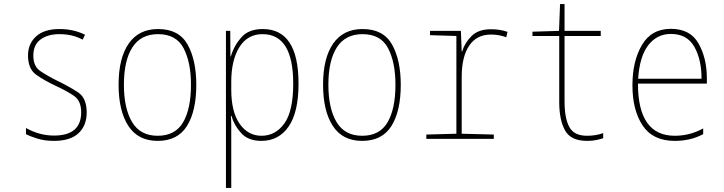

<svg xmlns="http://www.w3.org/2000/svg" viewBox="-20 -679 3540 939"><path d="M404 -129Q404 -200 361 -228Q318 -256 262 -283Q210 -309 176.5 -332Q143 -355 143 -407Q143 -460 178.5 -486Q214 -512 270 -512Q336 -512 384 -485L396 -509Q340 -537 271 -537Q196 -537 156.5 -501Q117 -465 117 -408Q117 -342 157 -313.5Q197 -285 255 -258Q307 -234 342 -210Q377 -186 377 -130Q377 -16 244 -16Q173 -16 107 -53V-23Q130 -11 165 -0.5Q200 10 244 10Q324 10 364 -27.5Q404 -65 404 -129Z M940 -264Q940 -385 897.5 -461Q855 -537 753 -537Q659 -537 609.5 -466Q560 -395 560 -265Q560 -137 607.5 -63.5Q655 10 751 10Q849 10 894.5 -63Q940 -136 940 -264ZM586 -265Q586 -383 627.5 -447.5Q669 -512 753 -512Q842 -512 878 -443Q914 -374 914 -265Q914 -147 875.5 -81Q837 -15 751 -15Q666 -15 626 -82Q586 -149 586 -265Z M1111 -241V-279Q1111 -384 1150.5 -448Q1190 -512 1264 -512Q1414 -512 1414 -270Q1414 -135 1370.5 -75Q1327 -15 1259 -15Q1193 -15 1152 -73.5Q1111 -132 1111 -241ZM1111 240V-11Q1111 -39 1111 -64.5Q1111 -90 1109 -112H1112Q1125 -66 1159.5 -28Q1194 10 1258 10Q1343 10 1391.5 -60Q1440 -130 1440 -270Q1440 -537 1265 -537Q1196 -537 1160 -496Q1124 -455 1109 -403H1107L1106 -528H1085V240Z M1940 -264Q1940 -385 1897.5 -461Q1855 -537 1753 -537Q1659 -537 1609.5 -466Q1560 -395 1560 -265Q1560 -137 1607.5 -63.5Q1655 10 1751 10Q1849 10 1894.5 -63Q1940 -136 1940 -264ZM1586 -265Q1586 -383 1627.5 -447.5Q1669 -512 1753 -512Q1842 -512 1878 -443Q1914 -374 1914 -265Q1914 -147 1875.5 -81Q1837 -15 1751 -15Q1666 -15 1626 -82Q1586 -149 1586 -265Z M2395 0V-21L2238 -25V-303Q2238 -401 2274.5 -455.5Q2311 -510 2381 -510Q2420 -510 2456 -497L2462 -523Q2427 -536 2381 -536Q2320 -536 2286.5 -503Q2253 -470 2240 -427H2238L2234 -528H2083V-507L2212 -503V-25L2065 -21V0Z M2930 -3V-28Q2894 -15 2851 -15Q2787 -15 2764 -58.5Q2741 -102 2741 -183V-503H2918V-528H2741V-659H2719L2714 -528L2584 -524V-503H2715V-180Q2715 -92 2743.5 -41Q2772 10 2851 10Q2877 10 2895.5 6Q2914 2 2930 -3Z M3419 -23V-51Q3354 -15 3280 -15Q3100 -15 3100 -270H3437V-296Q3437 -394 3396.5 -466Q3356 -538 3261 -538Q3166 -538 3119.5 -459Q3073 -380 3073 -262Q3073 -140 3123 -65Q3173 10 3280 10Q3358 10 3419 -23ZM3261 -513Q3340 -513 3375.5 -450.5Q3411 -388 3411 -294H3101Q3108 -403 3150.5 -458Q3193 -513 3261 -513Z"/></svg>

Font: Noto Sans Mono UI Condensed Thin
Style: Regular
Weight: 250
Width: 3
Designer: Monotype Design team
Foundry: Monotype Imaging Inc.
Version: 1.000